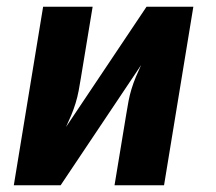

<svg xmlns="http://www.w3.org/2000/svg" viewBox="-20 -550 640 570"><path d="M21 0 108 -530H255L220 -318Q217 -299 213.5 -280.5Q210 -262 204.5 -244Q199 -226 191.5 -208Q184 -190 176 -173L415 -530H554L467 0H320L355 -212Q358 -231 361.5 -249.5Q365 -268 370.5 -286Q376 -304 383.5 -322Q391 -340 399 -357L160 0Z"/></svg>

Font: Iosevka Curly Heavy Extended
Style: Italic
Weight: 900
Width: 7
Italic angle: -9°
Monospace: yes
Designer: Belleve Invis
Foundry: Belleve Invis
Version: Version 11.1.0; ttfautohint (v1.8.3)